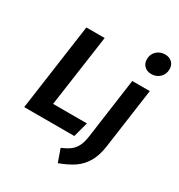

<svg xmlns="http://www.w3.org/2000/svg" viewBox="-231 -956 1237 1328"><g transform="rotate(30 387.5 -291.5)"><path d="M197 -119H467L435 0H35L132 -692H278ZM394 118Q435 101 460.5 82Q486 63 502 32.5Q518 2 525 -47L592 -530H732L665 -51Q654 29 623 80.5Q592 132 546 163Q500 194 430 220ZM604 -711Q604 -751 631 -777Q658 -803 698 -803Q733 -803 754 -782.5Q775 -762 775 -729Q775 -689 748 -663Q721 -637 681 -637Q646 -637 625 -658Q604 -679 604 -711Z"/></g></svg>

Font: Fira Sans SemiBold
Style: Italic
Weight: 600
Italic angle: -8°
Designer: bBox Type GmbH & Carrois Corporate GbR & Edenspiekermann AG
Foundry: bBox Type GmbH & Carrois Corporate GbR & Edenspiekermann AG
Version: Version 4.301